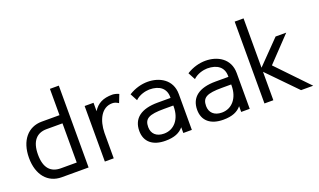

<svg xmlns="http://www.w3.org/2000/svg" viewBox="-74 -1117 2561 1543"><g transform="rotate(-20 1206.0 -345.0)"><path d="M246 0H476V-700H400V-475H248C131 -475 52 -384 52 -235C52 -90 129 0 246 0ZM400 -405V-70H264C180 -70 129 -120 129 -236C129 -351 180 -405 264 -405Z M910 -471C891 -481 864 -485 854 -485C776 -485 725 -459 691 -403V-475H615V0H691V-218C693 -325 738 -420 830 -420C852 -420 865 -413 883 -402Z M1359 -306C1359 -432 1255 -485 1156 -485C1105 -485 1048 -471 994 -437L1027 -375C1063 -410 1115 -421 1148 -422C1236 -422 1286 -380 1286 -308V-300H1176C1034 -300 959 -243 959 -136C959 -42 1024 10 1131 10C1208 10 1254 -11 1286 -49V0H1359ZM1286 -235V-225C1286 -120 1227 -48 1140 -48C1075 -48 1037 -84 1037 -141C1037 -213 1077 -235 1207 -235Z M1854 -306C1854 -432 1750 -485 1651 -485C1600 -485 1543 -471 1489 -437L1522 -375C1558 -410 1610 -421 1643 -422C1731 -422 1781 -380 1781 -308V-300H1671C1529 -300 1454 -243 1454 -136C1454 -42 1519 10 1626 10C1703 10 1749 -11 1781 -49V0H1854ZM1781 -235V-225C1781 -120 1722 -48 1635 -48C1570 -48 1532 -84 1532 -141C1532 -213 1572 -235 1702 -235Z M1980 -700V0H2056V-243L2293 0H2397L2141 -267L2339 -475H2248L2056 -278V-700Z"/></g></svg>

Font: Mint Spirit
Style: Regular
Weight: 400
Designer: HARENDAL Hirwen
Foundry: Arkandis Digital Foundry.
Version: Version 1.004;FFEdit